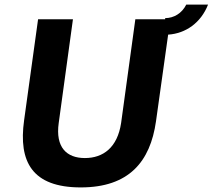

<svg xmlns="http://www.w3.org/2000/svg" viewBox="-20 -807 927 837"><path d="M887 -787H792C773 -749 738 -728 700 -728V-723H570L508 -271C492 -164 430 -118 350 -118C271 -118 221 -164 236 -271L298 -723H146L85 -282C60 -102 120 10 332 10C542 10 635 -102 660 -278L713 -656C790 -661 856 -708 887 -787Z"/></svg>

Font: United Sans
Style: Bold Italic
Weight: 700
Italic angle: -8°
Designer: Pablo Impallari, Rodrigo Fuenzalida (Modified by Dan O. Williams)
Version: Version 1.000;PS 001.000;hotconv 1.0.88;makeotf.lib2.5.64775